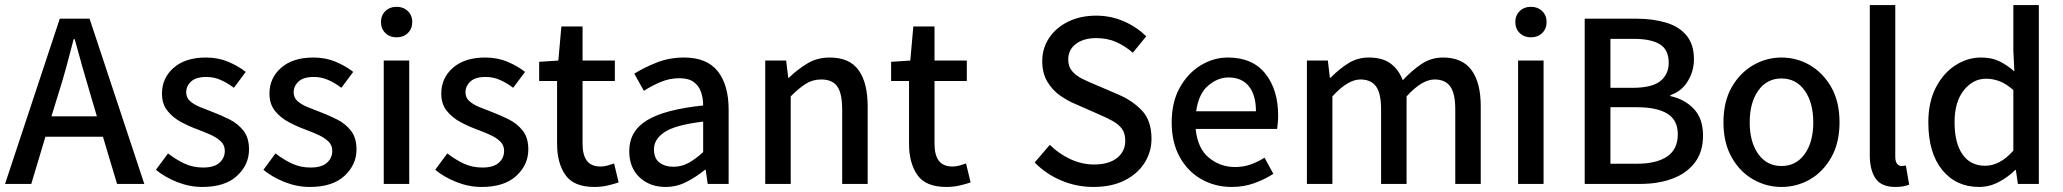

<svg xmlns="http://www.w3.org/2000/svg" viewBox="-20 -729 8178 761"><path d="M0 0 217 -655H335L552 0H444L388 -187H160L104 0ZM211 -356 184 -268H364L338 -356Q322 -409 306.5 -464Q291 -519 276 -574H272Q258 -519 243 -464Q228 -409 211 -356Z M782 12Q731 12 682 -7.5Q633 -27 598 -56L646 -121Q678 -96 711.5 -80.5Q745 -65 785 -65Q829 -65 850 -84Q871 -103 871 -131Q871 -154 855 -169Q839 -184 814.5 -195Q790 -206 763 -216Q730 -228 697.5 -245.5Q665 -263 643.5 -290Q622 -317 622 -358Q622 -420 668.5 -460.5Q715 -501 796 -501Q845 -501 885 -484Q925 -467 954 -444L907 -381Q882 -400 855 -412Q828 -424 798 -424Q757 -424 737.5 -406Q718 -388 718 -363Q718 -342 733 -328.5Q748 -315 772 -305Q796 -295 823 -285Q857 -272 890 -255.5Q923 -239 945 -211Q967 -183 967 -137Q967 -76 919.5 -32Q872 12 782 12Z M1208 12Q1157 12 1108 -7.5Q1059 -27 1024 -56L1072 -121Q1104 -96 1137.5 -80.5Q1171 -65 1211 -65Q1255 -65 1276 -84Q1297 -103 1297 -131Q1297 -154 1281 -169Q1265 -184 1240.5 -195Q1216 -206 1189 -216Q1156 -228 1123.5 -245.5Q1091 -263 1069.5 -290Q1048 -317 1048 -358Q1048 -420 1094.5 -460.5Q1141 -501 1222 -501Q1271 -501 1311 -484Q1351 -467 1380 -444L1333 -381Q1308 -400 1281 -412Q1254 -424 1224 -424Q1183 -424 1163.5 -406Q1144 -388 1144 -363Q1144 -342 1159 -328.5Q1174 -315 1198 -305Q1222 -295 1249 -285Q1283 -272 1316 -255.5Q1349 -239 1371 -211Q1393 -183 1393 -137Q1393 -76 1345.5 -32Q1298 12 1208 12Z M1501 0V-489H1602V0ZM1552 -581Q1525 -581 1507.5 -598Q1490 -615 1490 -642Q1490 -668 1507.5 -685Q1525 -702 1552 -702Q1579 -702 1596.5 -685Q1614 -668 1614 -642Q1614 -615 1596.5 -598Q1579 -581 1552 -581Z M1889 12Q1838 12 1789 -7.5Q1740 -27 1705 -56L1753 -121Q1785 -96 1818.5 -80.5Q1852 -65 1892 -65Q1936 -65 1957 -84Q1978 -103 1978 -131Q1978 -154 1962 -169Q1946 -184 1921.5 -195Q1897 -206 1870 -216Q1837 -228 1804.5 -245.5Q1772 -263 1750.5 -290Q1729 -317 1729 -358Q1729 -420 1775.5 -460.5Q1822 -501 1903 -501Q1952 -501 1992 -484Q2032 -467 2061 -444L2014 -381Q1989 -400 1962 -412Q1935 -424 1905 -424Q1864 -424 1844.5 -406Q1825 -388 1825 -363Q1825 -342 1840 -328.5Q1855 -315 1879 -305Q1903 -295 1930 -285Q1964 -272 1997 -255.5Q2030 -239 2052 -211Q2074 -183 2074 -137Q2074 -76 2026.5 -32Q1979 12 1889 12Z M2336 12Q2254 12 2221 -35.5Q2188 -83 2188 -159V-408H2117V-484L2193 -489L2205 -624H2289V-489H2417V-408H2289V-159Q2289 -115 2306 -92Q2323 -69 2361 -69Q2374 -69 2388.5 -73Q2403 -77 2414 -81L2432 -6Q2412 1 2387.5 6.5Q2363 12 2336 12Z M2618 12Q2555 12 2514.5 -26.5Q2474 -65 2474 -130Q2474 -209 2544 -252Q2614 -295 2767 -311Q2767 -340 2758.5 -364.5Q2750 -389 2729.5 -404Q2709 -419 2673 -419Q2634 -419 2598.5 -404Q2563 -389 2532 -369L2494 -437Q2532 -461 2582.5 -481Q2633 -501 2691 -501Q2782 -501 2825 -446.5Q2868 -392 2868 -294V0H2785L2777 -56H2774Q2740 -28 2701 -8Q2662 12 2618 12ZM2649 -68Q2681 -68 2708.5 -83Q2736 -98 2767 -126V-247Q2658 -234 2615 -206Q2572 -178 2572 -137Q2572 -101 2594 -84.5Q2616 -68 2649 -68Z M3013 0V-489H3096L3104 -421H3107Q3141 -454 3180 -477.5Q3219 -501 3269 -501Q3347 -501 3383 -451Q3419 -401 3419 -308V0H3318V-295Q3318 -359 3298.5 -386.5Q3279 -414 3235 -414Q3201 -414 3174 -397Q3147 -380 3114 -347V0Z M3731 12Q3649 12 3616 -35.5Q3583 -83 3583 -159V-408H3512V-484L3588 -489L3600 -624H3684V-489H3812V-408H3684V-159Q3684 -115 3701 -92Q3718 -69 3756 -69Q3769 -69 3783.5 -73Q3798 -77 3809 -81L3827 -6Q3807 1 3782.5 6.5Q3758 12 3731 12Z M4314 12Q4247 12 4186.5 -13.5Q4126 -39 4081 -85L4141 -155Q4176 -120 4222 -98.5Q4268 -77 4316 -77Q4375 -77 4407.5 -103Q4440 -129 4440 -171Q4440 -201 4426.5 -219Q4413 -237 4389 -250Q4365 -263 4335 -276L4244 -316Q4212 -329 4181.5 -350.5Q4151 -372 4131 -405.5Q4111 -439 4111 -487Q4111 -538 4138.5 -579Q4166 -620 4214.5 -643.5Q4263 -667 4325 -667Q4383 -667 4434.5 -644.5Q4486 -622 4523 -585L4470 -520Q4439 -547 4404 -562.5Q4369 -578 4325 -578Q4275 -578 4244.5 -555Q4214 -532 4214 -493Q4214 -465 4229.5 -447Q4245 -429 4269 -417Q4293 -405 4320 -394L4411 -355Q4468 -331 4506 -291Q4544 -251 4544 -179Q4544 -127 4516.5 -83.5Q4489 -40 4437.5 -14Q4386 12 4314 12Z M4862 12Q4796 12 4742 -18.5Q4688 -49 4656 -106.5Q4624 -164 4624 -244Q4624 -324 4656 -381.5Q4688 -439 4739 -470Q4790 -501 4847 -501Q4944 -501 4995 -437.5Q5046 -374 5046 -270Q5046 -255 5044.5 -241Q5043 -227 5042 -218H4719Q4727 -140 4772 -103.5Q4817 -67 4875 -67Q4908 -67 4936.5 -77Q4965 -87 4992 -104L5027 -40Q4993 -18 4951.5 -3Q4910 12 4862 12ZM4849 -422Q4807 -422 4769 -390Q4731 -358 4721 -288H4958Q4958 -352 4930 -387Q4902 -422 4849 -422Z M5160 0V-489H5243L5251 -421H5254Q5286 -454 5323 -477.5Q5360 -501 5405 -501Q5460 -501 5492 -477Q5524 -453 5540 -411Q5576 -450 5614.5 -475.5Q5653 -501 5699 -501Q5776 -501 5812.5 -451Q5849 -401 5849 -308V0H5748V-295Q5748 -359 5728 -386.5Q5708 -414 5666 -414Q5616 -414 5555 -347V0H5454V-295Q5454 -359 5434 -386.5Q5414 -414 5372 -414Q5322 -414 5261 -347V0Z M5997 0V-489H6098V0ZM6048 -581Q6021 -581 6003.5 -598Q5986 -615 5986 -642Q5986 -668 6003.5 -685Q6021 -702 6048 -702Q6075 -702 6092.5 -685Q6110 -668 6110 -642Q6110 -615 6092.5 -598Q6075 -581 6048 -581Z M6261 0V-655H6464Q6531 -655 6583 -639.5Q6635 -624 6664.5 -588.5Q6694 -553 6694 -494Q6694 -447 6669.5 -407Q6645 -367 6601 -352V-348Q6657 -336 6693.5 -297.5Q6730 -259 6730 -192Q6730 -127 6697.5 -84.5Q6665 -42 6609 -21Q6553 0 6480 0ZM6363 -381H6452Q6527 -381 6560.5 -407.5Q6594 -434 6594 -480Q6594 -532 6559 -553.5Q6524 -575 6455 -575H6363ZM6363 -80H6468Q6545 -80 6587.5 -108.5Q6630 -137 6630 -197Q6630 -253 6588.5 -278.5Q6547 -304 6468 -304H6363Z M7041 12Q6981 12 6928.5 -18Q6876 -48 6843.5 -105.5Q6811 -163 6811 -244Q6811 -326 6843.5 -383Q6876 -440 6928.5 -470.5Q6981 -501 7041 -501Q7102 -501 7154 -470.5Q7206 -440 7238.5 -383Q7271 -326 7271 -244Q7271 -163 7238.5 -105.5Q7206 -48 7154 -18Q7102 12 7041 12ZM7041 -71Q7099 -71 7133 -118.5Q7167 -166 7167 -244Q7167 -322 7133 -370Q7099 -418 7041 -418Q6983 -418 6949 -370Q6915 -322 6915 -244Q6915 -166 6949 -118.5Q6983 -71 7041 -71Z M7492 12Q7437 12 7414 -21.5Q7391 -55 7391 -114V-709H7492V-108Q7492 -88 7499.5 -79.5Q7507 -71 7516 -71Q7520 -71 7523.5 -71.5Q7527 -72 7534 -73L7547 3Q7537 7 7524 9.5Q7511 12 7492 12Z M7824 12Q7733 12 7678 -55.5Q7623 -123 7623 -244Q7623 -324 7652.5 -381.5Q7682 -439 7730 -470Q7778 -501 7832 -501Q7874 -501 7904 -486.5Q7934 -472 7964 -446L7960 -527V-709H8061V0H7978L7970 -55H7967Q7939 -27 7902 -7.5Q7865 12 7824 12ZM7848 -72Q7907 -72 7960 -132V-372Q7932 -397 7905.5 -407Q7879 -417 7852 -417Q7800 -417 7763.5 -371Q7727 -325 7727 -245Q7727 -162 7758.5 -117Q7790 -72 7848 -72Z"/></svg>

Font: Assistant SemiBold
Style: Regular
Weight: 600
Designer: Hebrew By Ben Nathan, Latin by Paul Hunt
Version: Version 3.000